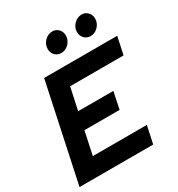

<svg xmlns="http://www.w3.org/2000/svg" viewBox="-213 -1062 1109 1198"><g transform="rotate(-30 341.5 -463.0)"><path d="M7 0 156 -700H682.7L655.6 -574.1H270.6L236.2 -414.2H489.6L464.2 -292.1H210.8L175.4 -125.9H564.6L537.7 0ZM327.8 -781Q301 -781 283.2 -799.2Q265.5 -817.4 265.5 -844.9Q265.5 -878.2 289.3 -902.2Q313.1 -926.2 345.3 -926.2Q371.2 -926.2 388.7 -907.8Q406.1 -889.5 406.1 -862.2Q406.1 -829.7 382.5 -805.3Q358.8 -781 327.8 -781ZM538.7 -781Q512.9 -781 494.6 -799.2Q476.4 -817.4 476.4 -844.9Q476.4 -877.4 500.4 -901.8Q524.4 -926.2 556.4 -926.2Q582.2 -926.2 599.6 -907.8Q617.1 -889.5 617.1 -862.2Q617.1 -829.7 593.6 -805.3Q570.1 -781 538.7 -781Z"/></g></svg>

Font: Red Hat Display
Style: Italic
Weight: 300
Italic angle: -12°
Designer: Pentagram, MCKL
Foundry: Pentagram, MCKL
Version: Version 1.023